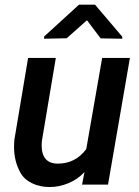

<svg xmlns="http://www.w3.org/2000/svg" viewBox="-20 -770 579 801"><path d="M376.5 -750.5 490.2 -616.7V-608.4L399.9 -609.9L342.8 -685.5L258.3 -610.4L164.1 -608.4V-617.7L309.6 -750.5ZM322.3 0 332.5 -52.2Q303.7 -21.5 265.1 -5.6Q226.6 10.3 186.5 10.3Q146.5 10.3 113.5 -5.6Q80.6 -21.5 64.5 -50.8Q38.6 -98.1 38.6 -157.2Q38.6 -171.9 40 -187L97.2 -528.3H212.9L155.3 -185.5Q153.8 -174.8 153.8 -163.6Q153.8 -87.4 221.7 -87.4Q294.4 -87.4 339.8 -147.9L406.2 -528.3H522L430.7 0Z"/></svg>

Font: Mardoto Medium
Style: Italic
Weight: 500
Italic angle: -12°
Designer: Christian Robertson, Vahan Hovhannisyan
Foundry: Google
Version: Version 1.000